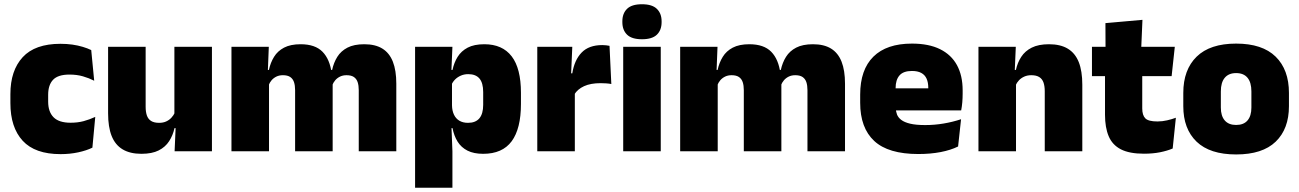

<svg xmlns="http://www.w3.org/2000/svg" viewBox="-20 -713 6124 905"><path d="M265.5 13.5Q145 13.5 87 -49.5Q29 -112.5 29 -227V-269.5Q29 -380.5 87 -443.5Q145 -506.5 265 -506.5Q294.5 -506.5 321 -502.8Q347.5 -499 370 -492.2Q392.5 -485.5 410 -477L424 -332.5Q399.5 -345 371 -353.2Q342.5 -361.5 307.5 -361.5Q253.5 -361.5 230.2 -337Q207 -312.5 207 -266.5V-234Q207 -186 232.5 -160.2Q258 -134.5 312.5 -134.5Q346.5 -134.5 374.2 -142Q402 -149.5 429 -162L415.5 -17Q388 -3.5 349 5Q310 13.5 265.5 13.5Z M666.5 -492.5V-209.5Q666.5 -186 672.2 -169Q678 -152 692 -143Q706 -134 730 -134Q749 -134 763.2 -140.5Q777.5 -147 787.8 -158Q798 -169 804 -182L831 -109H802.5Q795 -75 777.2 -47.5Q759.5 -20 728 -4Q696.5 12 646.5 12Q593 12 558 -9Q523 -30 506.2 -72.2Q489.5 -114.5 489.5 -179V-492.5ZM979 -492.5V0H803L808.5 -126.5L802 -144.5V-492.5Z M1671 0V-288Q1671 -310 1665.8 -325.8Q1660.5 -341.5 1648 -350Q1635.5 -358.5 1613.5 -358.5Q1596 -358.5 1582.8 -352Q1569.5 -345.5 1560.2 -334.8Q1551 -324 1546 -310.5L1530.5 -383.5H1545.5Q1553 -418 1570 -445.2Q1587 -472.5 1617.8 -488.5Q1648.5 -504.5 1697 -504.5Q1749 -504.5 1782.2 -484Q1815.5 -463.5 1831.8 -422.2Q1848 -381 1848 -318.5V0ZM1071 0V-492.5H1247L1241.5 -352.5L1248 -348V0ZM1371 0V-288Q1371 -310 1365.8 -325.8Q1360.5 -341.5 1348 -350Q1335.5 -358.5 1313.5 -358.5Q1296 -358.5 1282.8 -352Q1269.5 -345.5 1260.2 -334.8Q1251 -324 1246 -310.5L1219 -383.5H1247.5Q1255 -418 1271.8 -445.2Q1288.5 -472.5 1319 -488.5Q1349.5 -504.5 1397 -504.5Q1465.5 -504.5 1500.2 -469Q1535 -433.5 1543.5 -366.5Q1544.5 -356.5 1546.2 -341Q1548 -325.5 1548 -314V0Z M2257.5 12Q2213 12 2183.5 -3Q2154 -18 2137 -45.2Q2120 -72.5 2113 -109H2070.5L2110.5 -216.5Q2111 -191 2119.8 -172.5Q2128.5 -154 2145.2 -144Q2162 -134 2186 -134Q2221.5 -134 2239.5 -155.2Q2257.5 -176.5 2257.5 -219V-279Q2257.5 -322 2240 -342.8Q2222.5 -363.5 2187 -363.5Q2168 -363.5 2152 -356.5Q2136 -349.5 2124.5 -337.8Q2113 -326 2107.5 -311.5L2067 -383.5H2113Q2120 -417.5 2137 -445Q2154 -472.5 2184.5 -488.5Q2215 -504.5 2263 -504.5Q2348 -504.5 2391.8 -447.5Q2435.5 -390.5 2435.5 -275.5V-223Q2435.5 -106.5 2391.8 -47.2Q2348 12 2257.5 12ZM1936.5 172V-492.5H2112.5L2106.5 -352L2110.5 -340V-158L2107.5 -128.5L2112.5 0V172Z M2687 -267.5 2636 -367.5H2677.5Q2687.5 -430 2721.5 -465.2Q2755.5 -500.5 2819 -500.5Q2828.5 -500.5 2836.8 -499.5Q2845 -498.5 2853 -497L2861.5 -317Q2851.5 -319 2837.8 -320Q2824 -321 2811 -321Q2764 -321 2733 -306.8Q2702 -292.5 2687 -267.5ZM2512.5 0V-492.5H2677.5L2670.5 -329.5H2689.5V0Z M2917.5 0V-492.5H3094.5V0ZM3006 -528Q2957.5 -528 2935.5 -549.8Q2913.5 -571.5 2913.5 -608.5V-612.5Q2913.5 -649.5 2935.5 -671.2Q2957.5 -693 3006 -693Q3054 -693 3076.2 -671.2Q3098.5 -649.5 3098.5 -612.5V-608.5Q3098.5 -571 3076.2 -549.5Q3054 -528 3006 -528Z M3786 0V-288Q3786 -310 3780.8 -325.8Q3775.5 -341.5 3763 -350Q3750.5 -358.5 3728.5 -358.5Q3711 -358.5 3697.8 -352Q3684.5 -345.5 3675.2 -334.8Q3666 -324 3661 -310.5L3645.5 -383.5H3660.5Q3668 -418 3685 -445.2Q3702 -472.5 3732.8 -488.5Q3763.5 -504.5 3812 -504.5Q3864 -504.5 3897.2 -484Q3930.5 -463.5 3946.8 -422.2Q3963 -381 3963 -318.5V0ZM3186 0V-492.5H3362L3356.5 -352.5L3363 -348V0ZM3486 0V-288Q3486 -310 3480.8 -325.8Q3475.5 -341.5 3463 -350Q3450.5 -358.5 3428.5 -358.5Q3411 -358.5 3397.8 -352Q3384.5 -345.5 3375.2 -334.8Q3366 -324 3361 -310.5L3334 -383.5H3362.5Q3370 -418 3386.8 -445.2Q3403.5 -472.5 3434 -488.5Q3464.5 -504.5 3512 -504.5Q3580.5 -504.5 3615.2 -469Q3650 -433.5 3658.5 -366.5Q3659.5 -356.5 3661.2 -341Q3663 -325.5 3663 -314V0Z M4308.5 13Q4167 13 4100.8 -48.5Q4034.5 -110 4034.5 -228.5V-267Q4034.5 -384.5 4096.8 -446Q4159 -507.5 4278.5 -507.5Q4358 -507.5 4411 -481.2Q4464 -455 4490.8 -405.8Q4517.5 -356.5 4517.5 -287V-271.5Q4517.5 -251.5 4515.8 -230.8Q4514 -210 4510.5 -192.5H4352Q4354 -223 4354.8 -250Q4355.5 -277 4355.5 -298.5Q4355.5 -324.5 4347.5 -342.2Q4339.5 -360 4322.5 -369.2Q4305.5 -378.5 4278.5 -378.5Q4238 -378.5 4219.8 -357.5Q4201.5 -336.5 4201.5 -298V-253.5L4202.5 -234.5V-203.5Q4202.5 -188 4208 -173.5Q4213.5 -159 4228.2 -147.8Q4243 -136.5 4270.2 -130Q4297.5 -123.5 4341 -123.5Q4385.5 -123.5 4428 -130.8Q4470.5 -138 4510 -151L4496 -22.5Q4461.5 -5.5 4413.8 3.8Q4366 13 4308.5 13ZM4128 -192.5V-296.5H4475V-192.5Z M4904.5 0V-283Q4904.5 -306.5 4898.8 -323.5Q4893 -340.5 4879 -349.5Q4865 -358.5 4841 -358.5Q4822.5 -358.5 4808 -352Q4793.5 -345.5 4783.2 -334.8Q4773 -324 4767 -310.5L4740 -383.5H4768.5Q4776 -418 4793.8 -445.2Q4811.5 -472.5 4843.2 -488.5Q4875 -504.5 4924.5 -504.5Q4978.5 -504.5 5013.2 -483.5Q5048 -462.5 5064.8 -420.2Q5081.5 -378 5081.5 -313.5V0ZM4592 0V-492.5H4768L4762.5 -366L4769 -348V0Z M5372 11.5Q5303.5 11.5 5263.2 -9.2Q5223 -30 5205.8 -71Q5188.5 -112 5188.5 -172V-436H5364V-202Q5364 -170 5378.5 -155.2Q5393 -140.5 5435.5 -140.5Q5458.5 -140.5 5481.2 -145.8Q5504 -151 5522.5 -158L5507.5 -13Q5481.5 -2 5447.5 4.8Q5413.5 11.5 5372 11.5ZM5127 -354V-492.5H5517.5L5502.5 -354ZM5191 -480.5 5190.5 -604 5365 -619.5 5359 -480.5Z M5806.5 15Q5683 15 5620.2 -45.2Q5557.5 -105.5 5557.5 -212.5V-275Q5557.5 -384.5 5620.5 -446Q5683.5 -507.5 5806.5 -507.5Q5930 -507.5 5992.8 -446Q6055.5 -384.5 6055.5 -275V-212.5Q6055.5 -105.5 5993 -45.2Q5930.5 15 5806.5 15ZM5806.5 -124Q5842 -124 5860.2 -145.2Q5878.5 -166.5 5878.5 -206V-282Q5878.5 -324.5 5860.2 -346.5Q5842 -368.5 5806.5 -368.5Q5771.5 -368.5 5753 -346.5Q5734.5 -324.5 5734.5 -282V-206Q5734.5 -166.5 5753 -145.2Q5771.5 -124 5806.5 -124Z"/></svg>

Font: Anek Latin Medium ExtraBold
Style: Regular
Weight: 800
Version: Version 1.003